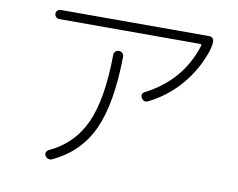

<svg xmlns="http://www.w3.org/2000/svg" viewBox="-79 -811 1157 935"><g transform="rotate(10 500.0 -344.0)"><path d="M148 -662Q139 -662 132.5 -669Q126 -676 126 -685Q126 -694 132.5 -700.5Q139 -707 148 -707H884Q893 -707 899.5 -700.5Q906 -694 906 -685Q906 -666 899 -641Q867 -543 802 -466Q737 -389 645 -343Q625 -333 612 -353Q601 -373 621 -384Q796 -474 852 -654Q854 -662 846 -662ZM438 -536Q438 -546 445 -553Q452 -560 462 -560Q472 -560 479.5 -553Q487 -546 487 -536Q484 -302 424.5 -173Q365 -44 232 17Q223 21 213.5 17.5Q204 14 199 5Q194 -3 197.5 -12Q201 -21 210 -25Q329 -80 382.5 -199Q436 -318 438 -536Z"/></g></svg>

Font: Rounded Mplus 1c Light
Style: Regular
Weight: 300
Version: Version 1.059.20150529